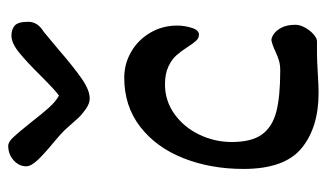

<svg xmlns="http://www.w3.org/2000/svg" viewBox="-184 -606 795 467"><g transform="rotate(-90 213.5 -372.5)"><path d="M386.7 -51.3Q386.7 -40.5 379.9 -28.1Q373 -15.6 363.5 -7.3Q354 1 346.7 1H317.9Q301.3 1 270 2.9Q238.8 4.9 221.7 4.9Q136.7 4.9 86.4 -36.6Q36.1 -78.1 36.1 -177.7Q36.1 -257.8 62.3 -324Q88.4 -390.1 138.7 -429Q189 -467.8 257.8 -467.8Q292 -467.8 321 -450.9Q350.1 -434.1 367.4 -404.5Q384.8 -375 384.8 -338.9Q384.8 -321.8 379.4 -304Q374 -286.1 362.8 -286.1Q354.5 -286.1 348.4 -292.5Q342.3 -298.8 333.5 -312.5Q322.8 -329.1 312.7 -340.6Q302.7 -352.1 285.2 -360.4Q267.6 -368.7 241.7 -368.7Q201.7 -368.7 169.4 -345.5Q137.2 -322.3 119.4 -284.9Q101.6 -247.6 101.6 -206.5Q101.6 -158.7 119.6 -133.3Q137.7 -107.9 174.6 -98.1Q211.4 -88.4 274.9 -88.4Q288.6 -88.4 298.3 -91.1Q308.1 -93.8 320.8 -99.6Q336.9 -107.4 349.1 -109.9Q355.5 -109.9 364.3 -104Q373 -98.1 379.9 -85Q386.7 -71.8 386.7 -51.3ZM394 -701.2Q394 -678.2 369.6 -663.6Q356.9 -653.3 328.6 -629.4Q282.7 -589.8 255.1 -570.8Q227.5 -551.8 207.5 -551.8Q195.3 -551.8 182.1 -561Q168.9 -570.3 160.4 -579.3Q151.9 -588.4 130.9 -612.3Q122.6 -621.1 101.6 -638.7Q74.2 -661.1 58.3 -677.7Q42.5 -694.3 42.5 -706.5Q42.5 -723.6 57.1 -736.8Q71.8 -750 92.3 -750Q101.6 -750 113.3 -737.5Q125 -725.1 148.4 -695.8Q169.9 -668 184.8 -651.4Q199.7 -634.8 214.4 -626.5Q227.5 -635.7 261.7 -669.9Q296.4 -705.1 319.3 -723.6Q342.3 -742.2 360.4 -742.2Q375.5 -742.2 384.8 -734.1Q394 -726.1 394 -701.2Z"/></g></svg>

Font: Dekko
Style: Regular
Weight: 400
Designer: Multiple
Foundry: Sorkin Type
Version: Version 2.001